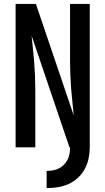

<svg xmlns="http://www.w3.org/2000/svg" viewBox="-20 -755 540 984"><path d="M219 209V121Q235 121 251.5 118Q268 115 282 108Q296 101 307.5 89Q319 77 326.5 62.5Q334 48 336.5 32Q339 16 339 0H336L142 -572Q145 -537 149 -502.5Q153 -468 155.5 -433.5Q158 -399 159.5 -364Q161 -329 161 -294V0H60V-735H164L358 -163Q355 -198 351 -232.5Q347 -267 344.5 -301.5Q342 -336 340.5 -371Q339 -406 339 -441V-735H440V0Q440 29 434 57.5Q428 86 414.5 111Q401 136 379.5 156Q358 176 331.5 188Q305 200 276.5 204.5Q248 209 219 209Z"/></svg>

Font: Zed Mono Semibold
Style: Regular
Weight: 600
Monospace: yes
Designer: Belleve Invis
Foundry: Belleve Invis
Version: Version 1.0.0; ttfautohint (v1.8.4)